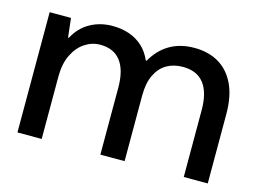

<svg xmlns="http://www.w3.org/2000/svg" viewBox="-75 -637 1023 765"><g transform="rotate(15 436.0 -254.0)"><path d="M47 0V-496H135L144 -417H147Q171 -462 212 -485Q253 -508 304 -508Q342 -508 373.5 -497Q405 -486 428.5 -464.5Q452 -443 467 -409H470Q497 -457 540 -482.5Q583 -508 642 -508Q699 -508 741.5 -483.5Q784 -459 808 -409.5Q832 -360 832 -286V0H733V-276Q733 -348 704 -385.5Q675 -423 617 -423Q579 -423 550.5 -406.5Q522 -390 505.5 -356Q489 -322 489 -271V0H389V-276Q389 -348 360.5 -385.5Q332 -423 276 -423Q242 -423 212.5 -403.5Q183 -384 165 -347Q147 -310 147 -257V0Z"/></g></svg>

Font: DM Sans 36pt Medium
Style: Regular
Weight: 500
Designer: Colophon Foundry, Jonny Pinhorn
Foundry: Colophon Foundry
Version: Version 4.004;gftools[0.9.30]